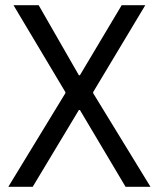

<svg xmlns="http://www.w3.org/2000/svg" viewBox="-20 -720 612 740"><path d="M12 0H106L284 -296H288L464 0H560L339 -361V-365L540 -700H449L288 -430H284L129 -700H32L232 -365V-361Z"/></svg>

Font: Fixel Variable
Style: Regular
Weight: 100
Width: 3
Designer: AlfaBravo + MacPaw
Foundry: Kyrylo Tkachov, Marchela Mozhyna, Serhii Makarenko, Maria Weinstein, Zakhar Kryvoshyya
Version: Version 1.211